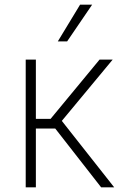

<svg xmlns="http://www.w3.org/2000/svg" viewBox="-20 -800 535 820"><path d="M89.8 0V-545.5H133.2V-292.3H196L405.2 -545.5H461.3L244 -283.7L467.7 0H411.9L215.9 -251.1H133.2V0ZM226.9 -623.2 322.1 -780.2H373.6L266.7 -623.2Z"/></svg>

Font: Inter Extra Light BETA
Style: Regular
Weight: 200
Designer: Rasmus Andersson
Foundry: rsms
Version: Version 3.011;git-f93a4a705